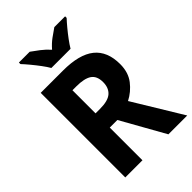

<svg xmlns="http://www.w3.org/2000/svg" viewBox="-270 -1040 1146 1146"><g transform="rotate(-45 303.5 -467.0)"><path d="M271 -714Q408 -714 474 -661Q540 -608 540 -500Q540 -430 504 -383.5Q468 -337 417 -311L606 0H447L292 -276H228V0H83V-714ZM261 -591H228V-396H265Q334 -396 363 -422Q392 -448 392 -496Q392 -548 360 -569.5Q328 -591 261 -591ZM233 -774Q221 -795 200.5 -822.5Q180 -850 158 -876.5Q136 -903 119 -921V-934H210Q233 -918 261 -896.5Q289 -875 313 -848Q337 -876 365.5 -897Q394 -918 418 -934H509V-921Q492 -903 470 -876.5Q448 -850 428 -823Q408 -796 395 -774Z"/></g></svg>

Font: Noto Sans Gujarati UI SemiCondensed
Style: Bold
Weight: 700
Width: 4
Designer: Jelle Bosma - Monotype Design Team, Universal Thirst
Foundry: Monotype Imaging Inc.
Version: Version 2.106; ttfautohint (v1.8.4.7-5d5b)